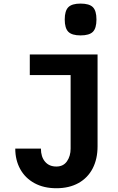

<svg xmlns="http://www.w3.org/2000/svg" viewBox="-20 -846 640 1044"><path d="M286.5 59.5Q324.5 59.5 344.2 31Q364 2.5 364 -38V-438H142V-550H510.5V-50.5Q510.5 18.5 483.8 70Q457 121.5 406.5 149.5Q356 177.5 286.5 177.5Q218 177.5 167.5 150Q117 122.5 90 73.5Q63 24.5 63 -38H202.5Q202.5 6.5 224.8 33Q247 59.5 286.5 59.5ZM332 -740Q332 -787 351.5 -806.8Q371 -826.5 418 -826.5Q465.5 -826.5 485 -807Q504.5 -787.5 504.5 -740Q504.5 -692.5 485 -673Q465.5 -653.5 418 -653.5Q371 -653.5 351.5 -673.2Q332 -693 332 -740Z"/></svg>

Font: JuliaMono ExtraBold
Style: Regular
Weight: 800
Monospace: yes
Designer: cormullion
Foundry: corm
Version: Version 0.055; ttfautohint (v1.8.4)